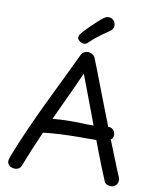

<svg xmlns="http://www.w3.org/2000/svg" viewBox="-108 -1110 983 1210"><g transform="rotate(10 383.0 -504.5)"><path d="M114 -18Q109 -1 97.5 7Q86 15 69 15Q50 15 36 3.5Q22 -8 22 -26Q22 -31 24 -38.5Q26 -46 33 -65Q67 -152 105.5 -238.5Q144 -325 185.5 -412Q227 -499 270 -586.5Q313 -674 355 -763Q361 -776 372.5 -782.5Q384 -789 397 -789Q414 -789 427.5 -780Q441 -771 446 -756Q451 -744 468 -700.5Q485 -657 509 -594Q533 -531 561.5 -458Q590 -385 618.5 -312Q647 -239 672.5 -176Q698 -113 715 -71Q720 -61 725 -48.5Q730 -36 730 -28Q730 -6 716.5 6.5Q703 19 686 19Q676 19 662.5 14.5Q649 10 643 -4Q609 -85 574.5 -175Q540 -265 507 -353.5Q474 -442 445 -518.5Q416 -595 395 -650Q346 -541 296.5 -435.5Q247 -330 200.5 -226Q154 -122 114 -18ZM196 -238Q181 -237 163.5 -252Q146 -267 146 -286Q146 -299 155 -307.5Q164 -316 176.5 -321Q189 -326 200 -328Q222 -333 261 -336.5Q300 -340 352 -341Q404 -342 465 -339Q484 -338 504 -338.5Q524 -339 542.5 -340Q561 -341 576.5 -342.5Q592 -344 603 -346Q624 -349 637 -335Q650 -321 650 -302Q650 -285 639.5 -275Q629 -265 612 -260Q595 -255 576.5 -253.5Q558 -252 542 -252Q485 -252 426 -251.5Q367 -251 309.5 -248Q252 -245 196 -238ZM363 -836Q349 -836 335 -846Q321 -856 321 -870Q321 -880 327 -889Q333 -898 340 -906Q358 -925 379.5 -946.5Q401 -968 422 -987Q443 -1006 457 -1016Q466 -1023 474.5 -1025.5Q483 -1028 490 -1028Q502 -1028 512 -1021Q522 -1014 527.5 -1004Q533 -994 533 -982Q533 -959 512 -945Q491 -931 453.5 -903.5Q416 -876 387 -847Q376 -836 363 -836Z"/></g></svg>

Font: Playpen Sans Hebrew
Style: Regular
Weight: 400
Designer: Tom Grace, Laura Meseguer, Veronika Burian, José Scaglione
Foundry: TypeTogether
Version: Version 2.000